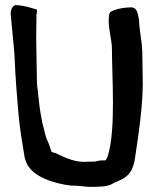

<svg xmlns="http://www.w3.org/2000/svg" viewBox="-20 -736 608 753"><path d="M22 -680C26 -632 33 -571 37 -518C40 -435 47 -352 54 -274C58 -230 67 -178 74 -135C76 -122 77 -114 82 -102C103 -42 196 -15 260 -8C260 -8 259 -7 265 -8C282 -8 307 -5 329 -3C367 -4 405 -2 427 -19C480 -40 503 -55 512 -133C524 -213 539 -314 540 -406L538 -534C537 -543 537 -553 536 -563C532 -596 526 -628 525 -661V-662C520 -674 522 -707 494 -707C464 -707 431 -700 413 -689L412 -688C409 -683 407 -677 407 -670C403 -626 419 -582 419 -543C419 -436 435 -228 403 -125C399 -113 395 -108 393 -107H379C374 -107 366 -106 355 -103C353 -102 342 -102 327 -102C279 -97 241 -115 199 -135L198 -136H197C194 -136 187 -138 182 -141C179 -149 175 -163 171 -173L163 -191C156 -209 154 -227 147 -250C143 -272 138 -295 135 -319L125 -408L122 -582L123 -680C124 -682 125 -686 125 -691V-698C100 -706 73 -715 40 -716H39L38 -715C27 -710 21 -695 22 -680Z"/></svg>

Font: Vapor
Style: Sbd
Weight: 600
Foundry: Cannot Into Space Fonts
Version: Version 0.179